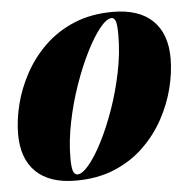

<svg xmlns="http://www.w3.org/2000/svg" viewBox="-44 -578 646 637"><g transform="rotate(-5 278.5 -259.5)"><path d="M349 -513Q332 -513 309 -484.5Q286 -456 262 -408Q238 -360 217.5 -301Q197 -242 184.5 -180Q172 -118 172 -62Q172 -31 176.5 -18.5Q181 -6 191 -6Q207 -6 229.5 -33Q252 -60 275.5 -106Q299 -152 319.5 -210Q340 -268 353 -331.5Q366 -395 366 -455Q366 -493 361 -503Q356 -513 349 -513ZM6 -156Q6 -203 19 -255Q32 -307 59 -356.5Q86 -406 127.5 -446Q169 -486 225.5 -509.5Q282 -533 354 -533Q441 -533 486.5 -489Q532 -445 532 -363Q532 -316 519 -264Q506 -212 479 -162.5Q452 -113 410.5 -73Q369 -33 312.5 -9.5Q256 14 184 14Q97 14 51.5 -30Q6 -74 6 -156Z"/></g></svg>

Font: Playfair Display Black
Style: Italic
Weight: 900
Italic angle: -14°
Designer: Claus Eggers Sørensen
Foundry: Claus Eggers Sørensen
Version: Version 1.203